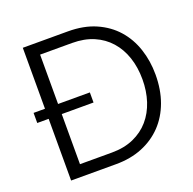

<svg xmlns="http://www.w3.org/2000/svg" viewBox="-125 -838 972 965"><g transform="rotate(-20 360.5 -355.0)"><path d="M95 0V-330H34V-384H95V-710H336Q421 -710 484.5 -682Q548 -654 590.5 -606Q633 -558 654.5 -493.5Q676 -429 676 -356Q676 -275 652 -209.5Q628 -144 583.5 -97.5Q539 -51 476.5 -25.5Q414 0 336 0ZM606 -356Q606 -420 588 -473.5Q570 -527 535.5 -566Q501 -605 451 -626.5Q401 -648 336 -648H165V-384H335V-330H165V-62H336Q402 -62 452.5 -84.5Q503 -107 537 -146.5Q571 -186 588.5 -239.5Q606 -293 606 -356Z"/></g></svg>

Font: Boldmen
Style: Regular
Weight: 400
Designer: Matt McInerney, Pablo Impallari, Rodrigo Fuenzalida
Foundry: LIVING CONCEPT
Version: Version 1.000